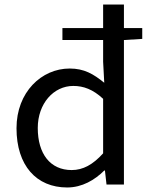

<svg xmlns="http://www.w3.org/2000/svg" viewBox="-20 -816 660 849"><path d="M297 -64C202 -64 147 -136 147 -250C147 -358 217 -436 304 -436C349 -436 391 -421 436 -379V-138C391 -88 347 -64 297 -64ZM256 -639H436V-543L441 -450C393 -489 352 -513 288 -513C164 -513 53 -409 53 -249C53 -84 141 13 277 13C343 13 399 -20 441 -62H444L451 0H528V-639L609 -644V-692H528V-796H436V-692H256Z"/></svg>

Font: Noto Sans KR
Style: Regular
Weight: 400
Designer: Ryoko NISHIZUKA 西塚涼子 (kana, bopomofo & ideographs); Paul D. Hunt (Latin, Greek & Cyrillic); Sandoll Communications 산돌커뮤니
Foundry: Adobe
Version: Version 2.004;hotconv 1.0.118;makeotfexe 2.5.65603